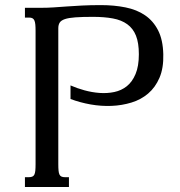

<svg xmlns="http://www.w3.org/2000/svg" viewBox="-20 -747 721 767"><path d="M261.7 -405.8Q287.1 -394.5 317.4 -386.2Q347.7 -377.9 377.9 -375.7Q408.2 -373.5 436.5 -379.4Q464.8 -385.3 486.6 -402.6Q508.3 -419.9 521.5 -451.2Q534.7 -482.4 534.7 -530.3Q534.7 -575.7 523.2 -604.5Q511.7 -633.3 488.5 -650.1Q465.3 -667 430.9 -673.3Q396.5 -679.7 351.1 -679.7Q308.1 -679.7 281.2 -677.7Q254.4 -675.8 239.3 -670.7Q224.1 -665.5 218.5 -656.7Q212.9 -647.9 212.9 -634.3V-91.3Q212.9 -75.7 213.9 -65.4Q214.8 -55.2 217.8 -49.3Q220.7 -43.5 226.3 -41.3Q231.9 -39.1 240.7 -39.1H255.4V0H79.6V-39.1H94.2Q103 -39.1 108.6 -41.3Q114.3 -43.5 117.2 -49.3Q120.1 -55.2 121.1 -65.4Q122.1 -75.7 122.1 -91.3V-624.5Q122.1 -639.2 121.1 -649.2Q120.1 -659.2 117.4 -665.3Q114.7 -671.4 109.6 -674.1Q104.5 -676.8 96.2 -676.8H79.6V-715.8H143.1Q169.9 -715.8 194.8 -717.5Q219.7 -719.2 247.3 -721.2Q274.9 -723.1 307.9 -724.9Q340.8 -726.6 383.3 -726.6Q436 -726.6 481.2 -717.5Q526.4 -708.5 559.3 -686Q592.3 -663.6 611.6 -625.7Q630.9 -587.9 632.3 -530.3Q633.8 -475.1 617.2 -436.5Q600.6 -397.9 572 -373.5Q543.5 -349.1 505.4 -337.4Q467.3 -325.7 425.8 -324Q384.3 -322.3 341.8 -329.8Q299.3 -337.4 261.7 -351.6Z"/></svg>

Font: Arian AMU Serif
Style: Regular
Weight: 400
Designer: Ruben Hakobyan (Tarumian)
Foundry: Ruben Hakobyan (Tarumian)
Version: Version 1.002